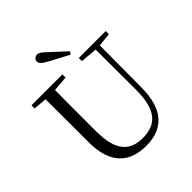

<svg xmlns="http://www.w3.org/2000/svg" viewBox="-251 -1114 1300 1300"><g transform="rotate(-45 398.5 -464.5)"><path d="M488 -802C450 -838 413 -873 377 -905C346 -935 331 -945 315 -945C295 -945 280 -930 280 -912C280 -895 294 -879 336 -857C382 -832 428 -808 475 -783ZM498 -698 619 -688 620 -306C621 -114 556 -38 420 -38C302 -38 230 -105 230 -291V-391C230 -493 230 -591 231 -689L341 -698V-728H45V-698L141 -690C142 -591 142 -491 142 -391V-276C142 -66 246 16 401 16C567 16 656 -82 657 -286L659 -688L756 -698V-728H498Z"/></g></svg>

Font: Noto Serif CJK KR
Style: Regular
Weight: 400
Designer: Ryoko NISHIZUKA 西塚涼子 (kana & ideographs); Frank Grießhammer (Latin, Greek & Cyrillic); Wenlong ZHANG 张文龙 (bopomofo); San
Foundry: Adobe
Version: Version 2.001;hotconv 1.1.0;makeotfexe 2.6.0